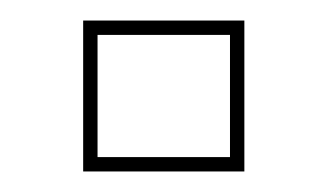

<svg xmlns="http://www.w3.org/2000/svg" viewBox="-20 -167 319 187"><path d="M61 0V-147H218V0ZM75 -14H204V-133H75Z"/></svg>

Font: Tourney Expanded Thin
Style: Regular
Weight: 100
Width: 7
Designer: Tyler Finck
Foundry: Etcetera Type Co
Version: Version 1.010; ttfautohint (v1.8.3)